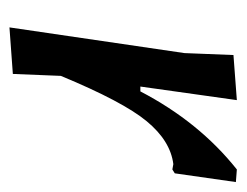

<svg xmlns="http://www.w3.org/2000/svg" viewBox="-76 -428 509 396"><g transform="rotate(90 178.0 -230.5)"><path d="M187 -465 159 -266H169Q232 -387 330 -465L356 -463L338 -337L330 -332L319 -334Q271 -328 230.5 -279Q190 -230 137 -102L133 -3L37 4L90 -357L94 -458Z"/></g></svg>

Font: Alegreya Sans Medium
Style: Italic
Weight: 500
Italic angle: -7°
Designer: Juan Pablo del Peral
Foundry: Huerta Tipografica
Version: Version 2.007